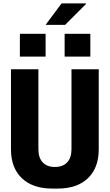

<svg xmlns="http://www.w3.org/2000/svg" viewBox="-20 -1090 640 1120"><path d="M284 10Q171 10 107.5 -50.5Q44 -111 44 -219V-686H204V-219Q204 -170 229 -143Q254 -116 300 -116Q347 -116 372 -143Q397 -170 397 -219V-686H556V-219Q556 -111 493 -50.5Q430 10 317 10ZM246 -945 339 -1070H481L482 -1067L360 -945ZM96 -760V-893H246V-760ZM357 -760V-893H507V-760Z"/></svg>

Font: Chivo Mono Medium
Style: Bold
Weight: 700
Monospace: yes
Version: Version 1.008